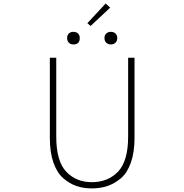

<svg xmlns="http://www.w3.org/2000/svg" viewBox="-20 -1052 1040 1085"><path d="M261.7 -272.5V-725.6H297.9V-280.3Q297.9 -141.6 354 -82Q410.2 -22.5 499 -22.5Q589.8 -22.5 647 -82Q704.1 -141.6 704.1 -280.3V-725.6H740.2V-272.5Q740.2 -191.4 719.7 -133.3Q699.2 -75.2 663.6 -44.9Q627.9 -14.6 587.4 -1Q546.9 12.7 499 12.7Q451.2 12.7 411.6 -1Q372.1 -14.6 336.9 -45.4Q301.8 -76.2 281.7 -133.8Q261.7 -191.4 261.7 -272.5ZM394.5 -800.8Q378.9 -800.8 369.1 -810.5Q359.4 -820.3 359.4 -836.9Q359.4 -853.5 369.1 -862.8Q378.9 -872.1 394.5 -872.1Q411.1 -872.1 420.9 -862.8Q430.7 -853.5 430.7 -836.9Q430.7 -800.8 394.5 -800.8ZM473.6 -920.9 577.1 -1032.2 602.5 -1008.8 492.2 -905.3ZM632.3 -810.5Q622.1 -800.8 606.4 -800.8Q590.8 -800.8 580.6 -810.5Q570.3 -820.3 570.3 -836.9Q570.3 -853.5 580.6 -862.8Q590.8 -872.1 606.4 -872.1Q622.1 -872.1 632.3 -862.8Q642.6 -853.5 642.6 -836.9Q642.6 -820.3 632.3 -810.5Z"/></svg>

Font: Gen Shin Gothic Monospace ExtraLight
Style: Regular
Weight: 200
Designer: [Source Han Sans]
Ryoko NISHIZUKA  (kana & ideographs); Paul D. Hunt (Latin, Greek & Cyrillic); Wenlong ZHANG  (bopomofo
Version: Version 1.002.20150607